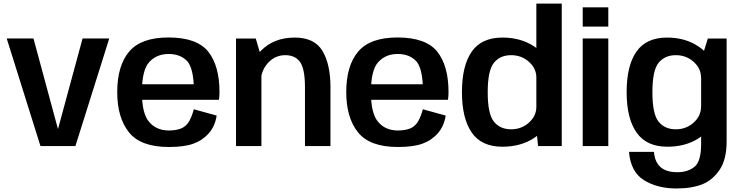

<svg xmlns="http://www.w3.org/2000/svg" viewBox="-20 -805 4086 1058"><path d="M203 0H395.5L582 -593H435L300 -95.5H299L164.5 -593H17Z M911 5V-86Q842 -86 802.5 -132.5Q762 -178 762 -297Q762 -420 803 -463.5Q843.5 -507.5 909 -507.5Q975.5 -507.5 1013 -466.5Q1042.5 -430.5 1047.5 -340.5H748.5V-255H1186.5Q1189.5 -274.5 1189.5 -298Q1189.5 -441.5 1127.5 -520.5Q1064.5 -598.5 908.5 -598.5Q757.5 -598.5 692 -521Q626 -443.5 626 -297Q626 -156.5 691 -75.5Q755.5 5 911 5ZM911 -86V5Q994.5 5 1045 -13Q1095.5 -31 1130 -70Q1164.5 -108.5 1174 -168L1048 -203Q1038.5 -166.5 1023 -138Q1007 -109.5 979 -97.5Q951 -86 911 -86Z M1280.5 0H1420.5V-486.5L1389.5 -592.5H1280.5ZM1660.5 0H1801V-325.5Q1801 -450 1757.2 -524Q1713.5 -598 1604 -598Q1490.5 -598 1419.2 -526.8Q1348 -455.5 1348 -379L1416 -344Q1416 -413 1455.5 -457Q1495 -501 1552 -501Q1607 -501 1633.8 -462.8Q1660.5 -424.5 1660.5 -324Z M2173 5V-86Q2104 -86 2064.5 -132.5Q2024 -178 2024 -297Q2024 -420 2065 -463.5Q2105.5 -507.5 2171 -507.5Q2237.5 -507.5 2275 -466.5Q2304.5 -430.5 2309.5 -340.5H2010.5V-255H2448.5Q2451.5 -274.5 2451.5 -298Q2451.5 -441.5 2389.5 -520.5Q2326.5 -598.5 2170.5 -598.5Q2019.5 -598.5 1954 -521Q1888 -443.5 1888 -297Q1888 -156.5 1953 -75.5Q2017.5 5 2173 5ZM2173 -86V5Q2256.5 5 2307 -13Q2357.5 -31 2392 -70Q2426.5 -108.5 2436 -168L2310 -203Q2300.5 -166.5 2285 -138Q2269 -109.5 2241 -97.5Q2213 -86 2173 -86Z M2945 0H3075.5V-785H2935.5V-92.5ZM2748.5 3.5Q2850.5 3.5 2924 -45.2Q2997.5 -94 2997.5 -151L2935.5 -216.5Q2935.5 -166 2894.5 -129.2Q2853.5 -92.5 2796.5 -92.5Q2736 -92.5 2701.8 -134.5Q2667.5 -176.5 2667.5 -297Q2667.5 -417 2701.8 -459Q2736 -501 2796.5 -501Q2853.5 -501 2894.5 -464.5Q2935.5 -428 2935.5 -378L2997.5 -442.5Q2997.5 -499.5 2924 -548.8Q2850.5 -598 2748.5 -598Q2633.5 -598 2579.5 -520.5Q2525.5 -443 2525.5 -297.5Q2525.5 -152.5 2579.5 -74.5Q2633.5 3.5 2748.5 3.5Z M3191 0H3332V-593H3191ZM3191 -764.5V-658.5H3332V-764.5Z M3706.5 233.5Q3793 233.5 3850 210.5Q3907 187.5 3945.5 130.5Q3984 73.5 3984 -26V-592.5H3880.5L3843.5 -474V-12Q3843.5 84.5 3807 114.2Q3770.5 144 3711 144Q3675.5 144 3647.5 132.8Q3619.5 121.5 3603.2 96.8Q3587 72 3583.5 32H3446Q3455.5 143 3529.2 188.2Q3603 233.5 3706.5 233.5ZM3657.5 3.5Q3759.5 3.5 3832.5 -44.8Q3905.5 -93 3905.5 -151L3843 -216.5Q3843 -166 3802 -129.2Q3761 -92.5 3704 -92.5Q3643.5 -92.5 3609.2 -134.5Q3575 -176.5 3575 -297Q3575 -417 3609.2 -459Q3643.5 -501 3704 -501Q3761 -501 3802 -464.5Q3843 -428 3843 -378L3905 -439.5Q3905 -496.5 3831.5 -547.2Q3758 -598 3656 -598Q3541 -598 3487 -520.5Q3433 -443 3433 -297.5Q3433 -152.5 3487.8 -74.5Q3542.5 3.5 3657.5 3.5Z"/></svg>

Font: Anybody Thin SemiBold
Style: Regular
Weight: 600
Version: Version 1.113;gftools[0.9.25]